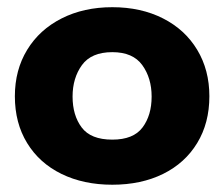

<svg xmlns="http://www.w3.org/2000/svg" viewBox="-20 -505 626 536"><path d="M21.5 -236.3Q21.5 -309.6 55.9 -366Q90.3 -422.4 152.1 -453.6Q213.9 -484.9 293.5 -484.9Q373.5 -484.9 435.1 -453.6Q496.6 -422.4 530.5 -366Q564.5 -309.6 564.5 -236.3Q564.5 -161.6 530.5 -105.7Q496.6 -49.8 435.3 -19.5Q374 10.7 293.5 10.7Q213.4 10.7 151.6 -19.5Q89.8 -49.8 55.7 -105.7Q21.5 -161.6 21.5 -236.3ZM293.5 -115.2Q352.5 -115.2 377.9 -149.2Q403.3 -183.1 403.3 -235.4Q403.3 -287.1 377.2 -323.2Q351.1 -359.4 293.5 -359.4Q234.9 -359.4 208.7 -323.2Q182.6 -287.1 182.6 -235.4Q182.6 -183.1 208 -149.2Q233.4 -115.2 293.5 -115.2Z"/></svg>

Font: Glacial Indifference
Style: Bold
Weight: 700
Designer: Alfredo Marco Pradil
Foundry: Alfredo Marco Pradil
Version: Version 1.312